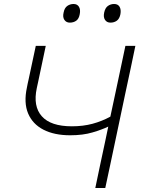

<svg xmlns="http://www.w3.org/2000/svg" viewBox="-20 -943 705 963"><path d="M458 0Q470.5 -60 482.2 -115.5Q494 -171 508 -236L523 -308Q492 -293 444 -278.8Q396 -264.5 332 -264.5Q252.5 -264.5 198 -292.5Q143.5 -320.5 121 -374Q98.5 -427.5 115 -504Q117 -515 119 -524.5Q121 -534 123.5 -544.5Q133.5 -591.5 141.8 -630.2Q150 -669 159.5 -713H209.5Q199.5 -665.5 190.5 -623Q181.5 -580.5 171 -531L164.5 -501Q145 -410 189.8 -359.8Q234.5 -309.5 340.5 -309.5Q396.5 -309.5 444 -322.2Q491.5 -335 533.5 -358L558 -472.5Q572.5 -540 584.5 -597.2Q596.5 -654.5 609 -713H659Q647 -654.5 634.8 -597.2Q622.5 -540 608 -472L558.5 -237.5Q544.5 -171.5 532.8 -116Q521 -60.5 508 0ZM534 -829.5Q516 -829.5 506.8 -843.2Q497.5 -857 502.5 -880Q507.5 -903.5 521.2 -913.2Q535 -923 552.5 -923Q571.5 -923 579.8 -909Q588 -895 584 -872Q579.5 -849 566 -839.2Q552.5 -829.5 534 -829.5ZM330 -829.5Q312.5 -829.5 303 -843.2Q293.5 -857 299 -880Q303.5 -903.5 317.5 -913.2Q331.5 -923 349 -923Q367.5 -923 376 -909Q384.5 -895 380 -872Q376 -849 362.5 -839.2Q349 -829.5 330 -829.5Z"/></svg>

Font: Commissioner ExtraLight
Style: Italic
Weight: 200
Italic angle: -12°
Designer: Kostas Bartsokas
Foundry: Kostas Bartsokas
Version: Version 1.000; ttfautohint (v1.8.3)